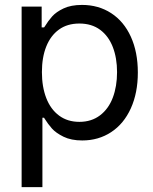

<svg xmlns="http://www.w3.org/2000/svg" viewBox="-20 -557 619 776"><path d="M67.4 -530.3H148.4V-446.3H158.2L161.1 -450.2Q174.8 -472.7 190.9 -490.7Q207 -508.8 236.8 -522.9Q266.6 -537.1 311.5 -537.1Q377.9 -537.1 429.2 -503.9Q480.5 -470.7 508.8 -408.7Q537.1 -346.7 537.1 -263.7Q537.1 -181.6 508.8 -119.1Q480.5 -56.6 429.2 -22.9Q377.9 10.7 312.5 10.7Q267.6 10.7 236.8 -4.4Q206.1 -19.5 189.9 -37.6Q173.8 -55.7 159.2 -79.1L158.2 -81.1H151.4V199.2H67.4ZM300.8 -64.5Q349.6 -64.5 384.3 -90.8Q418.9 -117.2 436 -162.6Q453.1 -208 453.1 -265.6Q453.1 -322.3 436 -366.7Q418.9 -411.1 384.8 -436.5Q350.6 -461.9 300.8 -461.9Q252 -461.9 218.3 -437.5Q184.6 -413.1 167 -369.1Q149.4 -325.2 149.4 -265.6Q149.4 -206.1 167 -160.6Q184.6 -115.2 218.8 -89.8Q252.9 -64.5 300.8 -64.5Z"/></svg>

Font: Pretendard GOV Variable
Style: Regular
Weight: 400
Designer: Base glyphs from Inter by Rasmus Andersson; Hangul glyphs from Noto Sans CJK(Source Han Sans) by Jang Soo-young and Kang
Foundry: Kil Hyung-jin
Version: Version 1.307;Glyphs 3.2 (3192)